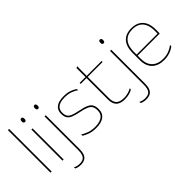

<svg xmlns="http://www.w3.org/2000/svg" viewBox="-22 -1303 2120 2120"><g transform="rotate(-45 1038.0 -243.0)"><path d="M84 0V-664.5H102.5V0Z M271.5 0V-485.5H290V0ZM281 -594.5Q270.5 -594.5 265 -601.2Q259.5 -608 259.5 -622V-626.5Q259.5 -640 265 -646.8Q270.5 -653.5 281 -653.5Q291.5 -653.5 296.8 -646.8Q302 -640 302 -626.5V-622Q302 -608 296.8 -601.2Q291.5 -594.5 281 -594.5Z M477 0V-485.5H495.5V0ZM486.5 -594.5Q476 -594.5 470.5 -601.2Q465 -608 465 -622V-626.5Q465 -640 470.5 -646.8Q476 -653.5 486.5 -653.5Q497 -653.5 502.2 -646.8Q507.5 -640 507.5 -626.5V-622Q507.5 -608 502.2 -601.2Q497 -594.5 486.5 -594.5ZM381.5 177Q361 177 342.2 172.5Q323.5 168 310.5 161.5L307.5 141.5Q325 150.5 344 155Q363 159.5 383.5 159.5Q435.5 159.5 456.2 130.8Q477 102 477 45.5V-158H495.5V46Q495.5 88.5 484.2 117.8Q473 147 448 162Q423 177 381.5 177Z M791 9.5Q732.5 9.5 690.8 -5.5Q649 -20.5 623 -37.5L620 -59Q655 -37 696.2 -22.5Q737.5 -8 792 -8Q860.5 -8 899.5 -34.8Q938.5 -61.5 938.5 -113.5V-123.5Q938.5 -157 926 -179Q913.5 -201 881 -216.2Q848.5 -231.5 788 -243Q726.5 -254.5 691 -270Q655.5 -285.5 640.8 -310.5Q626 -335.5 626 -374.5V-379.5Q626 -434.5 665.2 -464.5Q704.5 -494.5 783 -494.5Q839 -494.5 878.8 -480Q918.5 -465.5 942 -447.5L945 -427Q914.5 -449 875.2 -463.2Q836 -477.5 782.5 -477.5Q735.5 -477.5 705 -465.8Q674.5 -454 659.5 -432Q644.5 -410 644.5 -379.5V-374.5Q644.5 -339.5 657.8 -318.2Q671 -297 703.5 -284Q736 -271 792.5 -260Q856.5 -248 892.2 -231.2Q928 -214.5 942.5 -188.8Q957 -163 957 -124.5V-113.5Q957 -54 913.2 -22.2Q869.5 9.5 791 9.5Z M1242.5 9Q1194 9 1163.5 -5.2Q1133 -19.5 1118.5 -49Q1104 -78.5 1104 -123V-462.5H1122.5V-124.5Q1122.5 -65.5 1150 -37Q1177.5 -8.5 1243 -8.5Q1274 -8.5 1304.2 -16.2Q1334.5 -24 1362.5 -40L1360 -20Q1337 -7 1305.8 1Q1274.5 9 1242.5 9ZM1012.5 -457V-473H1356L1353.5 -457ZM1104 -468V-614L1123.5 -621.5L1122 -468Z M1499.5 0V-485.5H1518V0ZM1509 -594.5Q1498.5 -594.5 1493 -601.2Q1487.5 -608 1487.5 -622V-626.5Q1487.5 -640 1493 -646.8Q1498.5 -653.5 1509 -653.5Q1519.5 -653.5 1524.8 -646.8Q1530 -640 1530 -626.5V-622Q1530 -608 1524.8 -601.2Q1519.5 -594.5 1509 -594.5ZM1404 177Q1383.5 177 1364.8 172.5Q1346 168 1333 161.5L1330 141.5Q1347.5 150.5 1366.5 155Q1385.5 159.5 1406 159.5Q1458 159.5 1478.8 130.8Q1499.5 102 1499.5 45.5V-158H1518V46Q1518 88.5 1506.8 117.8Q1495.5 147 1470.5 162Q1445.5 177 1404 177Z M1852.5 9.5Q1761 9.5 1710.5 -40.2Q1660 -90 1660 -180.5V-292.5Q1660 -392.5 1706.8 -444.8Q1753.5 -497 1842.5 -497Q1901 -497 1941.8 -473.5Q1982.5 -450 2003.5 -405.2Q2024.5 -360.5 2024.5 -296.5V-279.5Q2024.5 -268.5 2024.2 -257.5Q2024 -246.5 2023 -233H2006Q2006 -250.5 2006 -266.5Q2006 -282.5 2006 -296Q2006 -355.5 1987.2 -396.5Q1968.5 -437.5 1932 -459Q1895.5 -480.5 1842.5 -480.5Q1762.5 -480.5 1720.5 -432.5Q1678.5 -384.5 1678.5 -292.5V-243.5V-239.5V-181Q1678.5 -140 1690.2 -108Q1702 -76 1724.5 -53.8Q1747 -31.5 1779.5 -19.8Q1812 -8 1853 -8Q1900.5 -8 1940.5 -22.8Q1980.5 -37.5 2015.5 -65L2013 -43Q1983.5 -19 1942.5 -4.8Q1901.5 9.5 1852.5 9.5ZM1668.5 -233V-249.5H2016.5V-233Z"/></g></svg>

Font: Anek Latin Medium Thin
Style: Regular
Weight: 250
Version: Version 1.003